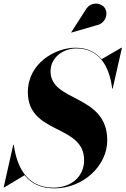

<svg xmlns="http://www.w3.org/2000/svg" viewBox="-43 -1023 692 1058"><path d="M490 -884C538 -893.5 555.5 -947 534.5 -979C516 -1007 459 -1018 430 -970.5L349.5 -845L350.5 -843.5ZM-20 10 92.5 -57.5C127.5 -14 179 15 255.5 15C416.5 15 548 -110 548 -250C548 -505 235.5 -459.5 235.5 -629.5C235.5 -708 306.5 -756 377.5 -756C499 -756 559.5 -664.5 575 -535H578L629 -760H626L517 -697C483.5 -736.5 436 -760 372.5 -760C261.5 -760 110.5 -675 110.5 -515C110.5 -280 420.5 -340 420.5 -140.5C420.5 -51.5 351.5 11 250.5 11C99.5 11 48 -113.5 33 -225H30L-23 10Z"/></svg>

Font: Bodoni* 72pt
Style: Bold Italic
Weight: 700
Italic angle: -13°
Version: Version 2.3